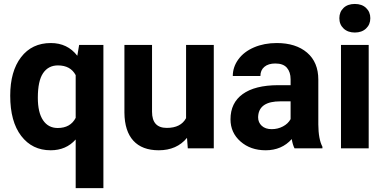

<svg xmlns="http://www.w3.org/2000/svg" viewBox="-20 -758 1966 981"><path d="M32.2 -269Q32.2 -393.6 87.6 -465.8Q143.1 -538.1 239.7 -538.1Q324.7 -538.1 375 -473.1L384.3 -528.3H508.3V203.1H366.7V-45.4Q317.9 9.8 238.8 9.8Q144.5 9.8 88.4 -63.5Q32.2 -136.7 32.2 -269ZM173.3 -258.8Q173.3 -183.1 200 -143.6Q226.6 -104 274.9 -104Q339.8 -104 366.7 -155.8V-374Q340.3 -423.8 275.9 -423.8Q227.1 -423.8 200.2 -384.3Q173.3 -344.7 173.3 -258.8Z M935.5 -53.7Q883.3 9.8 791 9.8Q706.1 9.8 661.4 -39.1Q616.7 -87.9 615.7 -182.1V-528.3H756.8V-187Q756.8 -104.5 832 -104.5Q903.8 -104.5 930.7 -154.3V-528.3H1072.3V0H939.5Z M1484.9 0Q1475.1 -19 1470.7 -47.4Q1419.4 9.8 1337.4 9.8Q1259.8 9.8 1208.7 -35.2Q1157.7 -80.1 1157.7 -148.4Q1157.7 -232.4 1220 -277.3Q1282.2 -322.3 1399.9 -322.8H1464.8V-353Q1464.8 -389.6 1446 -411.6Q1427.2 -433.6 1386.7 -433.6Q1351.1 -433.6 1330.8 -416.5Q1310.5 -399.4 1310.5 -369.6H1169.4Q1169.4 -415.5 1197.8 -454.6Q1226.1 -493.7 1277.8 -515.9Q1329.6 -538.1 1394 -538.1Q1491.7 -538.1 1549.1 -489Q1606.4 -439.9 1606.4 -351.1V-122.1Q1606.9 -46.9 1627.4 -8.3V0ZM1368.2 -98.1Q1399.4 -98.1 1425.8 -112.1Q1452.1 -126 1464.8 -149.4V-240.2H1412.1Q1306.2 -240.2 1299.3 -167L1298.8 -158.7Q1298.8 -132.3 1317.4 -115.2Q1335.9 -98.1 1368.2 -98.1Z M1863.8 0H1722.2V-528.3H1863.8ZM1713.9 -665Q1713.9 -696.8 1735.1 -717.3Q1756.3 -737.8 1793 -737.8Q1829.1 -737.8 1850.6 -717.3Q1872.1 -696.8 1872.1 -665Q1872.1 -632.8 1850.3 -612.3Q1828.6 -591.8 1793 -591.8Q1757.3 -591.8 1735.6 -612.3Q1713.9 -632.8 1713.9 -665Z"/></svg>

Font: Shabnam FD
Style: Bold-FD
Weight: 700
Foundry: DejaVu fonts team - Redesigned by Saber Rastikerdar - Based on Vazir font
Version: Version 5.0.1